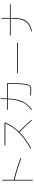

<svg xmlns="http://www.w3.org/2000/svg" viewBox="2060 -2900 880 5040"><g transform="rotate(-90 2500.0 -380.0)"><path d="M874 -279.3 866.2 -260.7Q578.1 -372.1 299.8 -436.5V40H280.3V-759.8H299.8V-458Q583 -391.6 874 -279.3Z M1200.2 -679.7V-700.2H1799.8V-679.7Q1732.4 -498 1561.5 -322.3Q1737.3 -151.4 1877 2.9L1863.3 16.6Q1712.9 -149.4 1547.9 -307.6Q1372.1 -132.8 1125 -1L1115.2 -18.6Q1362.3 -150.4 1536.1 -323.7Q1710 -497.1 1779.3 -679.7Z M2419.9 -799.8H2440.4Q2440.4 -699.2 2435.5 -629.9H2839.8V-620.1Q2839.8 -352.5 2825.2 -220.2Q2810.5 -87.9 2780.8 -43.9Q2751 0 2690.4 0Q2606.4 0 2513.7 -9.8L2515.6 -30.3Q2607.4 -20.5 2690.4 -19.5Q2740.2 -19.5 2765.1 -54.7Q2790 -89.8 2805.2 -219.2Q2820.3 -348.6 2820.3 -610.4H2434.6Q2420.9 -367.2 2356.9 -230Q2293 -92.8 2146.5 17.6L2133.8 2Q2225.6 -67.4 2279.3 -136.2Q2333 -205.1 2369.1 -320.8Q2405.3 -436.5 2415 -610.4H2139.6V-629.9H2416Q2419.9 -699.2 2419.9 -799.8Z M3099.6 -349.6V-370.1H3900.4V-349.6Z M4910.2 -559.6V-540H4549.8V-509.8Q4549.8 -336.9 4518.1 -234.4Q4486.3 -131.8 4412.1 -72.8Q4337.9 -13.7 4202.1 19.5L4198.2 0Q4328.1 -33.2 4398.4 -89.8Q4468.8 -146.5 4499.5 -244.6Q4530.3 -342.8 4530.3 -509.8V-540H4089.8V-559.6H4530.3V-780.3H4549.8V-559.6Z"/></g></svg>

Font: Mgen+ 1mn thin
Style: Regular
Weight: 100
Designer: [Source Han Sans]
Ryoko NISHIZUKA  (kana & ideographs); Paul D. Hunt (Latin, Greek & Cyrillic); Wenlong ZHANG  (bopomofo
Version: Version 1.059.20150602